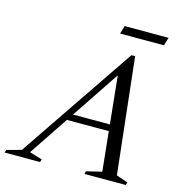

<svg xmlns="http://www.w3.org/2000/svg" viewBox="-193 -946 983 1052"><g transform="rotate(15 299.0 -420.0)"><path d="M185.5 -261 198 -298H519.5L507 -261ZM555 -38 620.5 -16 615.5 0H381L385.5 -16L472.5 -37L414.5 -601.5H439.5L62.5 -38L134.5 -16L129.5 0H-71.5L-67 -16L16 -38.5L461.5 -695H482.5ZM370.5 -793.5 384.5 -839.5H633.5L619.5 -793.5Z"/></g></svg>

Font: Newsreader 36pt
Style: Italic
Weight: 400
Italic angle: -17°
Designer: Hugues Gentile
Foundry: Production Type
Version: Version 1.003